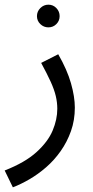

<svg xmlns="http://www.w3.org/2000/svg" viewBox="-46 -571 399 821"><path d="M9 230 -26 158Q61 124 110 79.5Q159 35 179 -12.5Q199 -60 199 -106Q199 -133 192.5 -160.5Q186 -188 170.5 -222Q155 -256 130 -302L203 -339Q241 -273 257.5 -215Q274 -157 274 -111Q274 -57 257.5 -10.5Q241 36 213.5 75Q186 114 151.5 144Q117 174 80 195.5Q43 217 9 230ZM161 -454Q141 -454 126.5 -468Q112 -482 112 -502Q112 -522 126.5 -536.5Q141 -551 161 -551Q181 -551 195 -536.5Q209 -522 209 -502Q209 -482 195 -468Q181 -454 161 -454Z"/></svg>

Font: Noto Sans Arabic SemiCondensed
Style: Regular
Weight: 400
Width: 4
Designer: Monotype Design Team, Nadine Chahine, Nizar Qandah and Khaled Hosny
Foundry: Monotype Imaging Inc.
Version: Version 2.012